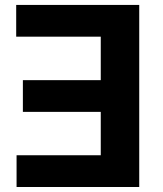

<svg xmlns="http://www.w3.org/2000/svg" viewBox="-20 -747 653 767"><path d="M536.2 -727.3H44.7V-600.5H382.5V-426.8H71.4V-300.1H382.5V-126.8H46.2V0H536.2Z"/></svg>

Font: TID UI
Style: Bold
Weight: 700
Designer: The TID Project Authors
Foundry: Bakken & Bæck
Version: Version 1.001;hotconv 1.0.109;makeotfexe 2.5.65596